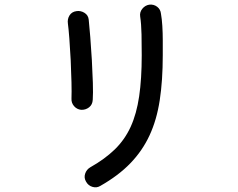

<svg xmlns="http://www.w3.org/2000/svg" viewBox="-20 -782 1040 838"><path d="M418 29.3Q402.3 39.1 383.8 33.7Q365.2 28.3 355.5 10.7Q345.7 -5.9 351.6 -23.9Q357.4 -42 374 -51.8Q436.5 -86.9 480.5 -129.4Q524.4 -171.9 550.3 -228.5Q576.2 -285.2 587.4 -361.8Q598.6 -438.5 598.6 -541Q598.6 -585 597.7 -631.3Q596.7 -677.7 591.8 -710Q588.9 -728.5 601.1 -743.7Q613.3 -758.8 631.8 -761.7Q651.4 -763.7 666 -752.4Q680.7 -741.2 682.6 -721.7Q686.5 -700.2 688.5 -668.9Q690.4 -637.7 690.4 -606.9Q690.4 -576.2 690.4 -552.7Q690.4 -544.9 690.4 -541Q690.4 -430.7 677.2 -344.7Q664.1 -258.8 632.8 -191.4Q601.6 -124 549.3 -69.8Q497.1 -15.6 418 29.3ZM334 -302.7Q315.4 -304.7 303.2 -318.8Q291 -333 292 -351.6Q293 -377.9 292 -422.9Q291 -467.8 288.6 -518.6Q286.1 -569.3 282.7 -613.3Q279.3 -657.2 276.4 -678.7Q273.4 -698.2 283.2 -714.4Q293 -730.5 313.5 -733.4Q332 -736.3 348.6 -726.1Q365.2 -715.8 367.2 -696.3Q370.1 -668 374 -620.6Q377.9 -573.2 380.9 -520Q383.8 -466.8 385.3 -420.4Q386.7 -374 384.8 -346.7Q383.8 -325.2 368.7 -313.5Q353.5 -301.8 334 -302.7Z"/></svg>

Font: KTXP_ComRound
Style: Medium
Weight: 500
Version: Version 1.01;May 16, 2022;FontCreator 13.0.0.2683 64-bit